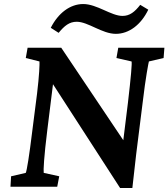

<svg xmlns="http://www.w3.org/2000/svg" viewBox="-20 -927 836 953"><path d="M615 -417 592 -231 284 -690H117L108 -639L176 -622C177 -610 175 -553 164 -463L141 -283C125 -151 113 -80 108 -69L35 -52L32 0H264L274 -52L197 -69C195 -81 198 -147 215 -283L243 -509L576 6H637C643 -50 649 -102 656 -162L688 -417C703 -545 717 -614 719 -622L792 -639L796 -690H567L558 -639L633 -622C636 -614 630 -545 615 -417ZM232 -789 271 -764C300 -799 324 -819 361 -819C417 -819 487 -759 555 -759C620 -759 680 -804 716 -879L676 -903C649 -868 624 -848 588 -848C532 -848 461 -907 393 -907C328 -907 269 -862 232 -789Z"/></svg>

Font: TPK Tissa Web SemiBold
Style: Italic
Weight: 600
Italic angle: -7°
Designer: Jacques Le Bailly, Suppakit Chalermlarp | Katatrad Co.,Ltd.
Foundry: Jacques Le Bailly, Cadson Demak Co.,Ltd.
Version: Version 5.000;Glyphs 3.1.2 (3151)